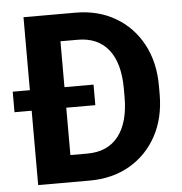

<svg xmlns="http://www.w3.org/2000/svg" viewBox="-51 -760 768 810"><g transform="rotate(-5 332.5 -355.5)"><path d="M296.4 0H78.1V-314.9H5.4V-401.9H78.1V-710.9H297.9Q393.1 -710.9 466.3 -668.5Q539.6 -626 580.8 -549.8Q622.1 -473.6 622.1 -372.1V-338.4Q622.1 -236.8 580.8 -160.9Q539.6 -85 466.3 -42.5Q393.1 0 296.4 0ZM347.7 -401.9V-314.9H224.6V-114.3H296.4Q382.8 -114.3 428.2 -172.6Q473.6 -231 473.6 -338.4V-373Q473.6 -481.9 428.2 -539.1Q382.8 -596.2 297.9 -596.2H224.6V-401.9Z"/></g></svg>

Font: Vazirmatn RD UI
Style: Bold
Weight: 700
Designer: Saber Rastikerdar
Foundry: Saber Rastikerdar
Version: Version 33.003